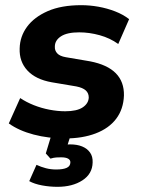

<svg xmlns="http://www.w3.org/2000/svg" viewBox="-20 -524 545 742"><path d="M232 11Q167 11 110 -4Q53 -19 14 -47L58 -145Q82 -129 111 -117.5Q140 -106 171.5 -100Q203 -94 232 -94Q277 -94 299.5 -109Q322 -124 323 -147Q323 -164 311.5 -174.5Q300 -185 275 -190L180 -206Q118 -217 86 -251.5Q54 -286 56 -337Q57 -383 84.5 -420.5Q112 -458 164.5 -481Q217 -504 294 -504Q327 -504 360.5 -498Q394 -492 425 -480Q456 -468 479 -450L437 -354Q405 -377 365 -388Q325 -399 286 -399Q239 -399 215.5 -383.5Q192 -368 192 -344Q191 -329 201 -318Q211 -307 234 -303L328 -287Q395 -274 427.5 -241Q460 -208 459 -155Q457 -102 429 -65Q401 -28 350 -8.5Q299 11 232 11ZM202 198Q172 198 142.5 192.5Q113 187 93 176L121 113Q138 121 157 126Q176 131 197 131Q224 131 238 124.5Q252 118 252 103Q252 94 243 89Q234 84 216 84Q208 84 198 84.5Q188 85 175 89L157 69L184 -20H259L234 58L201 43Q212 38 225.5 36Q239 34 251 34Q278 34 297.5 42Q317 50 328 65.5Q339 81 338 104Q337 148 298.5 173Q260 198 202 198Z"/></svg>

Font: Nunito Sans 11pt ExtraBold
Style: Italic
Weight: 800
Italic angle: -9°
Version: Version 3.101;gftools[0.9.27]